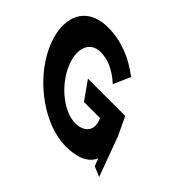

<svg xmlns="http://www.w3.org/2000/svg" viewBox="-343 -1132 1438 1438"><g transform="rotate(45 376.5 -412.5)"><path d="M717.7 -93.8 741.4 -34 821.5 0 704.6 -317 636.1 -462H241.1L343.6 -317H513.6C561.4 -216 499.8 -158 409.8 -158C293.8 -158 145.9 -272 79.7 -412C12.1 -555 51.8 -670 167.8 -670C240.8 -670 317.5 -641 401.9 -564L461.1 -699C347.9 -786 221.4 -840 76.4 -840C-155.6 -840 -235.3 -649 -123.3 -412C-11.7 -176 258.6 15 480.6 15C600.1 15 684.8 -18.3 717.7 -93.8Z"/></g></svg>

Font: Hussar
Style: BdOpOblFive
Weight: 700
Foundry: Cannot Into Space Fonts
Version: Version 2.00